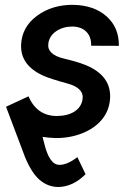

<svg xmlns="http://www.w3.org/2000/svg" viewBox="-20 -558 544 791"><path d="M319.8 -147Q328.6 -194.8 257.6 -214.1Q186.5 -233.4 158.7 -246.1Q63.5 -288.6 66.9 -374Q70.3 -447.3 132.8 -493.2Q195.3 -539.1 282.7 -538.1Q368.2 -536.1 419.4 -490.2Q470.7 -444.3 469.7 -369.1L355.5 -369.6Q356.4 -406.2 335.9 -427Q315.4 -447.8 278.8 -448.7Q240.2 -448.7 211.9 -429.7Q183.6 -410.6 179.2 -379.4Q172.4 -333.5 243.4 -316.7Q314.5 -299.8 348.1 -283.2Q438 -239.3 433.6 -153.8Q430.7 -103 400.4 -66.2Q370.1 -29.3 318.4 -8.8Q266.6 11.7 206.5 10.7Q180.7 9.8 155.3 5.9L162.1 32.2Q183.1 120.1 223.6 121.1Q255.9 122.1 298.8 89.4L332.5 159.7Q279.8 212.4 218.3 212.4Q176.3 211.4 143.1 182.9Q109.9 154.3 83 88.9L4.9 -118.2L97.2 -161.1Q132.3 -81.1 212.4 -80.1Q257.3 -80.1 285.6 -97.7Q314 -115.2 319.8 -147Z"/></svg>

Font: Roboto Medium
Style: Italic
Weight: 500
Italic angle: -12°
Designer: Google
Version: Version 2.134; 2016